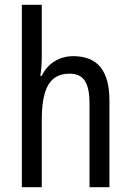

<svg xmlns="http://www.w3.org/2000/svg" viewBox="-20 -780 545 800"><path d="M154 -543V-760H71V0H154V-278C154 -410 186 -473 270 -473C329 -473 353 -435 353 -347V0H436V-360C436 -484 388 -546 285 -546C229 -546 179 -517 154 -464H148C152 -487 154 -515 154 -543Z"/></svg>

Font: Noto Sans Lao Looped Condensed
Style: Regular
Weight: 400
Width: 3
Designer: Mark Frömberg, Ben Mitchell
Foundry: The Fontpad Ltd
Version: Version 1.003